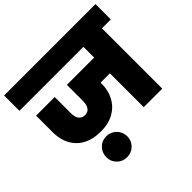

<svg xmlns="http://www.w3.org/2000/svg" viewBox="-231 -952 1328 1328"><g transform="rotate(-45 433.0 -288.0)"><path d="M880 -590H793V0H612V-331H521V-322Q521 -254 492.5 -201.5Q464 -149 411 -119.5Q358 -90 286 -90Q169 -90 106.5 -153.5Q44 -217 44 -322V-485H226V-327Q226 -289 241.5 -268.5Q257 -248 286 -248Q315 -248 330 -268.5Q345 -289 345 -327V-485H612V-590H-14V-740H880ZM389 63Q389 105 359 134.5Q329 164 286 164Q243 164 213.5 134.5Q184 105 184 63Q184 19 213.5 -11Q243 -41 286 -41Q329 -41 359 -11Q389 19 389 63Z"/></g></svg>

Font: Fz Poppins ExtBd
Style: Regular
Weight: 800
Designer: Ninad Kale (Devanagari), Jonny Pinhorn (Latin)
Foundry: Indian Type Foundry
Version: Vit hóa bi Vntype.Com & FontZin.Com